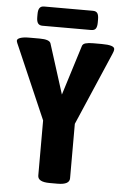

<svg xmlns="http://www.w3.org/2000/svg" viewBox="-58 -902 601 945"><g transform="rotate(5 242.0 -429.5)"><path d="M165 -30V-302L11 -657Q9 -661 5.5 -669.5Q2 -678 2 -682Q2 -691 17.5 -696.5Q33 -702 62 -702H113Q162 -702 168 -683L246 -437L323 -683Q326 -694 340 -698Q354 -702 378 -702H420Q483 -702 483 -682Q483 -672 476 -657L322 -299V-30Q322 2 263 2H224Q165 2 165 -30ZM92 -806V-821Q92 -842 99 -851.5Q106 -861 121 -861H362Q378 -861 384.5 -851.5Q391 -842 391 -821V-806Q391 -785 384.5 -775.5Q378 -766 362 -766H121Q106 -766 99 -775.5Q92 -785 92 -806Z"/></g></svg>

Font: Asap Condensed
Style: Bold
Weight: 700
Designer: Pablo Cosgaya
Foundry: Omnibus-Type
Version: Version 1.010; ttfautohint (v1.8)